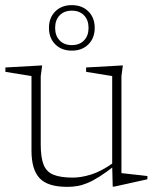

<svg xmlns="http://www.w3.org/2000/svg" viewBox="-20 -717 600 747"><path d="M138.5 -154Q138.5 -104.5 149.5 -76.5Q160.5 -48.5 188 -37.2Q215.5 -26 263.5 -26Q295.5 -26 334.5 -38Q373.5 -50 421 -83.5L427.5 -73.5Q394 -47 368 -30.5Q342 -14 321 -5.2Q300 3.5 281 6.8Q262 10 241.5 10Q165.5 10 134 -23.8Q102.5 -57.5 102.5 -131V-421L1 -437.5V-454.5L144 -462.5L138.5 -421ZM418.5 9 416.5 -71V-421L315 -437.5V-454.5L458 -462.5L452.5 -421V-43.5Q457 -43 470 -41.5Q483 -40 499.5 -38.2Q516 -36.5 530.8 -34.8Q545.5 -33 553.5 -32V-19.5L425 9ZM259.5 -697Q299.5 -697 324 -672.5Q348.5 -648 348.5 -608.5Q348.5 -569 324 -544.5Q299.5 -520 259.5 -520Q219.5 -520 195 -544.5Q170.5 -569 170.5 -608.5Q170.5 -648 195 -672.5Q219.5 -697 259.5 -697ZM259.5 -541.5Q289.5 -541.5 307 -559.8Q324.5 -578 324.5 -608.5Q324.5 -639 307 -657.2Q289.5 -675.5 259.5 -675.5Q229.5 -675.5 212 -657.2Q194.5 -639 194.5 -608.5Q194.5 -578 212 -559.8Q229.5 -541.5 259.5 -541.5Z"/></svg>

Font: Newsreader ExtraLight
Style: Regular
Weight: 250
Designer: Hugues Gentile
Foundry: Production Type
Version: Version 1.003